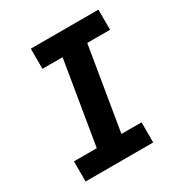

<svg xmlns="http://www.w3.org/2000/svg" viewBox="-171 -863 942 991"><g transform="rotate(-30 300.0 -367.5)"><path d="M54 0V-120H190L272 -615H152V-735H555V-615H419L337 -120H457V0Z"/></g></svg>

Font: Iosevka Slab HvExObl
Style: Regular
Weight: 900
Width: 7
Italic angle: -9°
Monospace: yes
Designer: Belleve Invis
Foundry: Belleve Invis
Version: Version 11.1.1; ttfautohint (v1.8.3)